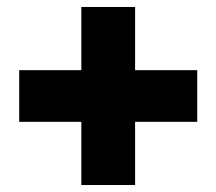

<svg xmlns="http://www.w3.org/2000/svg" viewBox="-20 -635 620 550"><path d="M213 -105V-286H35V-434H213V-615H367V-434H545V-286H367V-105Z"/></svg>

Font: Golos Text
Style: Bold
Weight: 700
Designer: A.Korolkova, Vitaly Kuzmin
Foundry: ParaType Ltd
Version: Version 2.004